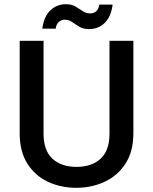

<svg xmlns="http://www.w3.org/2000/svg" viewBox="-20 -890 730 917"><path d="M74 -695H188V-252Q188 -171 230.5 -132Q273 -93 345 -93Q418 -93 460.5 -132Q503 -171 503 -252V-695H617V-254Q617 -166 579 -108Q541 -50 479 -21.5Q417 7 344 7Q271 7 209.5 -21.5Q148 -50 111 -108Q74 -166 74 -254ZM182 -753Q190 -812 221 -841Q252 -870 295 -870Q322 -870 340.5 -859Q359 -848 375 -837Q391 -826 411 -826Q428 -826 439.5 -836Q451 -846 454 -868H518Q510 -809 479.5 -780Q449 -751 405 -751Q378 -751 359.5 -762Q341 -773 325 -784.5Q309 -796 289 -796Q273 -796 261 -785.5Q249 -775 246 -753Z"/></svg>

Font: Poppins Medium
Style: Regular
Weight: 500
Designer: Ninad Kale (Devanagari), Jonny Pinhorn (Latin)
Version: Version 5.002